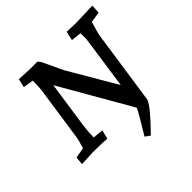

<svg xmlns="http://www.w3.org/2000/svg" viewBox="-178 -684 984 984"><g transform="rotate(-45 314.5 -191.5)"><path d="M179 -529H227L239 -514Q285 -416 293 -400L444 -142L482 -405Q486 -428 486 -446Q486 -464 485 -476L430 -482L441 -531L508 -529L629 -533L626 -485L568 -476Q550 -417 547 -400L488 3Q485 32 370 150L343 131Q410 21 420 -2L199 -386L162 -133Q156 -88 156 -50L213 -45L201 4Q166 0 98 0L17 4L21 -40L78 -50Q92 -96 94 -110L138 -410Q141 -430 141 -477L85 -486L96 -533Q157 -529 179 -529Z"/></g></svg>

Font: Andada SC
Style: Italic
Weight: 400
Italic angle: -8.29999°
Designer: Carolina Giovagnoli
Foundry: Carolina Giovagnoli
Version: Version 1.003